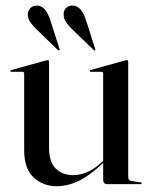

<svg xmlns="http://www.w3.org/2000/svg" viewBox="-20 -655 536 683"><path d="M66 -121V-394Q66 -399.5 59.5 -399.5H20.5Q17 -399.5 17 -402.5Q17 -404.5 21 -406L141.5 -439.5Q147.5 -441 150 -441Q154.5 -441 154.5 -436V-130Q154.5 -79 178.2 -55.5Q202 -32 240.5 -32Q264.5 -32 289.2 -42.2Q314 -52.5 340 -76.5L347 -83V-394Q347 -399.5 341.5 -399.5H302.5Q299 -399.5 299 -402.5Q299 -404.5 302.5 -406L423 -439.5Q428.5 -441 431 -441Q436 -441 436 -436V-25.5Q436 -13 448 -11L479.5 -6.5Q484 -6 484 -3Q484 0 480.5 0H361Q347 0 347 -16.5V-75L343.5 -72Q294 -26.5 255.8 -9.5Q217.5 7.5 183 7.5Q132.5 7.5 99.2 -24Q66 -55.5 66 -121ZM159.5 -581.5 191.5 -481.5Q193 -477.5 191.5 -476Q189 -474.5 186 -477L109.5 -551Q96 -564 87 -577.2Q78 -590.5 79 -607.5Q80 -618.5 89 -627.2Q98 -636 114 -635Q143.5 -633 159.5 -581.5ZM286.5 -581.5 318.5 -481.5Q320 -477 318.5 -476Q316.5 -474.5 313.5 -477L236.5 -551Q223 -564 214.2 -577.2Q205.5 -590.5 206.5 -607.5Q207 -618.5 216 -627.2Q225 -636 241 -635Q256.5 -634 267.8 -619.8Q279 -605.5 286.5 -581.5Z"/></svg>

Font: Fraunces 144pt S000
Style: Regular
Weight: 400
Version: Version 1.000; ttfautohint (v1.8.3)